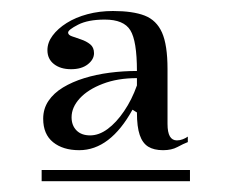

<svg xmlns="http://www.w3.org/2000/svg" viewBox="-20 -743 421 349"><path d="M124 -470Q94.5 -470 76.5 -484.5Q58.5 -499 58.5 -527.2Q58.5 -545.3 68.1 -559.6Q77.7 -573.8 94.5 -584Q111.4 -594.2 133 -600.9Q154.5 -607.6 179.2 -610.8Q203.9 -614 228.9 -614Q228.9 -668.7 216.9 -688Q205 -707.4 170.5 -707.4Q140 -707.4 121.9 -698.1Q103.8 -688.8 103.8 -683.8Q103.8 -679.4 110.8 -677Q117.8 -674.5 127.3 -671.3Q136.9 -668.1 143.9 -662.5Q150.9 -656.9 150.9 -646.3Q150.9 -635 139.6 -626.1Q128.3 -617.2 109.2 -617.2Q90 -617.2 78.1 -626.5Q66.2 -635.8 66.2 -651.8Q66.2 -665.7 75.6 -678.3Q85 -691 101.2 -701.2Q117.4 -711.4 139 -717.2Q160.6 -723 185.3 -723Q221.3 -723 242.9 -714.7Q264.5 -706.3 274.5 -683.8Q284.5 -661.3 284.5 -617.4V-517.8Q284.5 -502.5 288.8 -495.1Q293.1 -487.8 301.6 -487.8Q307 -487.8 312.4 -489.9Q317.7 -492 321.4 -494.7V-484.7Q313.4 -481.7 302.6 -475.8Q291.9 -470 276.4 -470Q259.8 -470 249.4 -476.4Q239 -482.9 234 -497.6Q228.9 -512.3 228.9 -538.6L220.8 -543.6Q200.7 -507.1 176.5 -488.6Q152.2 -470 124 -470ZM55.7 -413.6V-434H325.3V-413.6ZM143.9 -496.9Q159.9 -496.9 175.6 -508.5Q191.4 -520.1 205.5 -540.9Q219.7 -561.7 228.9 -587.7V-601Q193.8 -601 167 -590.7Q140.1 -580.5 125.1 -564.3Q110.1 -548 110.1 -529.8Q110.1 -515.1 119 -506Q127.9 -496.9 143.9 -496.9Z"/></svg>

Font: Kalnia Thin
Style: Regular
Weight: 100
Version: Version 1.105